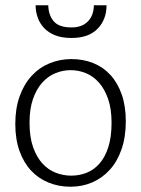

<svg xmlns="http://www.w3.org/2000/svg" viewBox="-20 -700 536 728"><path d="M457 -240Q457 -181 441 -134.5Q425 -88 396.5 -56.5Q368 -25 330 -8.5Q292 8 247 8Q203 8 164.5 -7.5Q126 -23 98 -53Q70 -83 54 -127.5Q38 -172 38 -230Q38 -289 54.5 -335Q71 -381 100 -412.5Q129 -444 168 -460Q207 -476 251 -476Q295 -476 333 -461Q371 -446 398.5 -416Q426 -386 441.5 -342Q457 -298 457 -240ZM403 -235Q403 -287 390 -324.5Q377 -362 355.5 -386.5Q334 -411 306 -422.5Q278 -434 248 -434Q218 -434 190 -422.5Q162 -411 140 -386.5Q118 -362 105 -324.5Q92 -287 92 -235Q92 -180 105.5 -142Q119 -104 141 -80Q163 -56 191.5 -45Q220 -34 250 -34Q280 -34 307.5 -44.5Q335 -55 356.5 -79Q378 -103 390.5 -141.5Q403 -180 403 -235ZM163 -680Q164 -642 184 -619Q204 -596 251 -596Q290 -596 312.5 -618Q335 -640 336 -680H384Q384 -626 350 -591Q316 -556 251 -556Q215 -556 189.5 -566Q164 -576 147.5 -593.5Q131 -611 123 -633.5Q115 -656 115 -680Z"/></svg>

Font: Mukta Mahee ExtraLight
Style: Regular
Weight: 275
Designer: Shuchita Grover, Noopur Datye, Girish Dalvi, Yashodeep Gholap
Foundry: Ek Type
Version: Version 2.538;PS 1.000;hotconv 16.6.51;makeotf.lib2.5.65220;